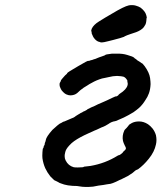

<svg xmlns="http://www.w3.org/2000/svg" viewBox="-20 -695 632 751"><path d="M436 -485Q459 -486 478 -480Q500 -474 505 -469Q506 -467 509 -465.5Q512 -464 515 -461Q518 -458 520.5 -457Q523 -456 527 -453Q533 -448 534 -448Q537 -448 546 -436Q564 -411 567 -390Q569 -375 569 -366Q568 -345 562.5 -330Q557 -315 549 -304Q538 -286 525 -274Q515 -265 502 -256Q497 -253 483 -245Q463 -234 450 -229Q447 -228 443 -226Q436 -222 430 -221Q416 -219 404 -210Q400 -207 392 -203Q384 -199 383.5 -199Q383 -199 378 -197Q353 -185 349 -184Q347 -183 340.5 -180Q334 -177 327 -174Q291 -158 270 -143Q260 -136 251 -126Q237 -111 235 -99Q232 -86 233 -84Q233 -84 233 -83.5Q233 -83 233 -82Q233 -75 237 -67Q247 -47 268 -41Q272 -40 284 -40Q309 -40 308 -43Q308 -43 317 -44Q326 -45 334 -46Q392 -56 440 -86Q443 -88 444 -88Q446 -87 454 -93Q461 -98 461 -100Q461 -101 465 -104Q472 -110 472.5 -114Q473 -118 468 -126Q463 -136 461 -144Q457 -164 466 -184Q468 -188 470 -189.5Q472 -191 475 -194.5Q478 -198 480.5 -201Q483 -204 483 -204Q483 -207 496 -214Q508 -220 524 -220Q542 -220 559 -209Q568 -203 577 -192Q586 -180 590 -166Q594 -147 590 -130Q584 -101 562 -74Q542 -49 520 -33Q517 -32 513 -30Q509 -28 506 -25Q500 -19 490 -13Q482 -8 481 -7Q476 -4 459 4Q454 7 448 9Q417 25 405 25Q403 25 398 26Q393 27 384 28.5Q375 30 365 31Q351 34 344 35Q312 38 291 34Q284 32 264 32Q250 31 246 30Q229 27 220 23Q215 21 213 20.5Q211 20 207 17Q198 12 197 12Q194 13 177 -5Q165 -20 157 -37Q149 -55 146 -76Q145 -84 146 -99.5Q147 -115 148.5 -115Q150 -115 151 -122Q152 -126 153 -126Q155 -128 155 -133Q155 -135 157 -139.5Q159 -144 159 -147Q161 -160 185 -187Q192 -194 203.5 -203.5Q215 -213 217 -213Q220 -214 226 -218Q230 -220 231 -220Q231 -219 235.5 -221.5Q240 -224 260 -232Q269 -235 274 -239Q276 -241 276 -241Q276 -241 279.5 -243Q283 -245 285 -246.5Q287 -248 287.5 -248Q288 -248 290.5 -249.5Q293 -251 293 -251.5Q293 -252 298 -254Q303 -256 303.5 -257Q304 -258 312 -261Q318 -264 320 -265.5Q322 -267 322 -267.5Q322 -268 337 -275Q352 -281 363 -287Q375 -292 377 -293Q379 -294 385 -296.5Q391 -299 398.5 -302.5Q406 -306 419.5 -312.5Q433 -319 434 -318Q434 -317 438.5 -319.5Q443 -322 443 -323Q443 -324 448 -328Q475 -345 479 -362Q480 -366 479.5 -370Q479 -374 478 -376V-377Q480 -377 477 -382Q471 -392 463 -395Q457 -397 438 -398Q423 -398 403 -393Q395 -391 391.5 -390.5Q388 -390 379 -388Q356 -381 339 -371Q329 -366 322 -361Q306 -352 294 -342Q290 -338 287.5 -336Q285 -334 282 -331Q271 -322 255 -322Q248 -322 239 -326Q234 -328 227 -335Q220 -342 218 -347Q213 -356 213 -364Q213 -370 214 -371Q215 -372 217 -376Q219 -384 221 -384Q221 -384 223.5 -387.5Q226 -391 230.5 -395.5Q235 -400 235 -400.5Q235 -401 238 -403Q243 -407 243 -409Q242 -411 287 -437Q324 -459 326 -457Q327 -456 334 -459Q337 -460 338 -460Q339 -460 342 -461Q345 -462 347 -463Q353 -464 361 -468Q362 -469 368.5 -471Q375 -473 376 -473.5Q377 -474 383 -476Q392 -479 392 -480Q392 -482 417 -485Q423 -485 425 -485Q427 -485 436 -485ZM484 -674Q488 -675 496.5 -675Q505 -675 511 -673Q522 -670 530 -665Q548 -651 552 -636Q555 -625 554 -625Q553 -625 553 -621Q552 -602 547 -596Q543 -588 537 -583Q524 -572 503 -566Q493 -563 489.5 -561.5Q486 -560 477 -557Q465 -552 465 -551Q464 -551 462 -550Q458 -548 424 -539Q417 -537 404 -534Q385 -529 378 -529Q373 -529 369 -531Q368 -532 365 -532Q355 -536 347 -547Q343 -553 341 -559Q339 -563 339 -563Q339 -563 338.5 -568Q338 -573 337 -573Q336 -575 339 -583Q346 -598 367 -611Q372 -614 393 -627Q413 -639 417 -641Q465 -670 484 -674Z"/></svg>

Font: TT2020 Style E
Style: Italic
Weight: 400
Italic angle: -15°
Version: Version 0.2.000